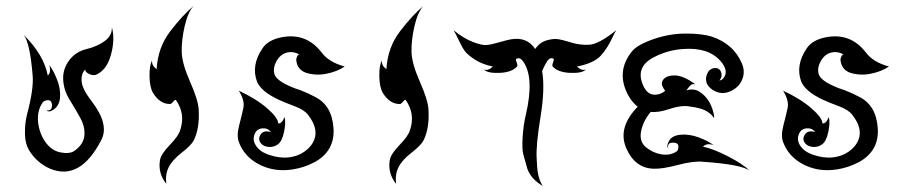

<svg xmlns="http://www.w3.org/2000/svg" viewBox="-20 -550 3000 635"><path d="M350 -460Q361 -420 347 -369Q333 -318 298 -303Q288 -299 274.5 -305.5Q261 -312 262 -320Q248 -307 250 -281Q252 -255 284 -214Q342 -138 315 -87Q245 49 146 8Q104 -10 78 -50Q63 -74 62.5 -107.5Q62 -141 69 -170Q92 -256 88 -300Q79 -410 58 -435Q125 -369 138 -300Q150 -311 143 -335Q157 -317 169 -286Q181 -255 178.5 -226.5Q176 -198 153 -185Q141 -178 133 -185Q153 -182 152 -204Q150 -222 133 -218Q125 -216 121 -211Q102 -183 106 -146Q110 -109 130 -80.5Q150 -52 180 -46Q210 -40 226 -51Q256 -72 259 -101Q262 -130 245.5 -160Q229 -190 210 -220.5Q191 -251 189 -286Q187 -321 208.5 -350Q230 -379 265.5 -387.5Q301 -396 326 -414Q351 -432 350 -460Z M620 -530Q601 -509 590.5 -462.5Q580 -416 581 -378Q582 -340 608.5 -280Q635 -220 637 -189Q641 -127 621 -86Q612 -69 581 -45Q550 -21 538 3Q526 27 530 58Q502 23 509 -20Q512 -40 541.5 -70.5Q571 -101 576 -120Q594 -173 562 -219Q560 -222 553.5 -214.5Q547 -207 544 -206Q509 -205 486 -243Q475 -262 474.5 -298Q474 -334 483 -350Q481 -334 498 -321Q502 -393 543 -446.5Q584 -500 620 -530Z M830 -280Q810 -334 848 -390Q866 -417 908 -426Q992 -444 1044 -376Q1068 -344 1120 -330Q1095 -313 1059 -306Q1023 -299 990 -310Q963 -321 960 -350Q959 -356 962.5 -363Q966 -370 970 -370Q942 -385 916 -371Q901 -362 892 -343Q883 -324 887 -307Q892 -283 950 -260Q954 -258 973 -252Q999 -242 1023 -229Q1078 -201 1083 -126Q1088 -51 1021 -14Q987 4 950 10Q884 21 830 -10Q787 -35 770 -80Q762 -101 771 -135.5Q780 -170 785 -193.5Q790 -217 770 -250Q828 -223 864 -191.5Q900 -160 900 -142Q912 -140 921 -163Q926 -145 919.5 -114Q913 -83 899.5 -73Q886 -63 870.5 -64Q855 -65 847 -72Q831 -86 841 -103.5Q851 -121 876 -113Q866 -127 848 -125.5Q830 -124 823 -108.5Q816 -93 821 -79Q832 -51 868 -38.5Q904 -26 935 -29.5Q966 -33 989 -50Q1012 -67 1020 -90Q1033 -126 999 -170Q986 -187 955 -198.5Q924 -210 902 -220Q844 -247 830 -280Z M1380 -530Q1361 -509 1350.5 -462.5Q1340 -416 1341 -378Q1342 -340 1368.5 -280Q1395 -220 1397 -189Q1401 -127 1381 -86Q1372 -69 1341 -45Q1310 -21 1298 3Q1286 27 1290 58Q1262 23 1269 -20Q1272 -40 1301.5 -70.5Q1331 -101 1336 -120Q1354 -173 1322 -219Q1320 -222 1313.5 -214.5Q1307 -207 1304 -206Q1269 -205 1246 -243Q1235 -262 1234.5 -298Q1234 -334 1243 -350Q1241 -334 1258 -321Q1262 -393 1303 -446.5Q1344 -500 1380 -530Z M1480 -450Q1515 -422 1544.5 -411Q1574 -400 1588.5 -401Q1603 -402 1630.5 -410Q1658 -418 1670 -420Q1723 -429 1750 -388Q1765 -410 1788 -416.5Q1811 -423 1826 -420.5Q1841 -418 1860 -412Q1896 -400 1928.5 -402Q1961 -404 2018 -450Q2013 -442 2005 -425Q1990 -392 1967.5 -366.5Q1945 -341 1888 -330Q1903 -315 1918 -320Q1904 -307 1864.5 -309Q1825 -311 1808 -330Q1805 -333 1809.5 -344.5Q1814 -356 1808 -357Q1797 -360 1788.5 -346Q1780 -332 1773 -315Q1783 -257 1767.5 -162.5Q1752 -68 1755 -25Q1755 -20 1756 -7Q1758 40 1775 65Q1736 42 1724 8Q1723 4 1719.5 -8.5Q1716 -21 1711 -38.5Q1706 -56 1708.5 -96.5Q1711 -137 1719 -170Q1748 -294 1710 -347Q1700 -361 1689 -356Q1684 -356 1688.5 -344.5Q1693 -333 1690 -330Q1673 -311 1633.5 -309Q1594 -307 1580 -320Q1595 -315 1610 -330Q1575 -337 1550.5 -353Q1526 -369 1517 -381.5Q1508 -394 1496.5 -418.5Q1485 -443 1480 -450Z M2070 -380Q2088 -402 2141 -420.5Q2194 -439 2249 -439Q2304 -439 2336.5 -428Q2369 -417 2394 -395.5Q2419 -374 2433.5 -340.5Q2448 -307 2429 -276Q2419 -260 2400.5 -250.5Q2382 -241 2365.5 -242.5Q2349 -244 2334.5 -254.5Q2320 -265 2316.5 -277.5Q2313 -290 2317.5 -302.5Q2322 -315 2329.5 -320Q2337 -325 2346 -325Q2355 -325 2360.5 -319Q2366 -313 2366.5 -302.5Q2367 -292 2359 -284Q2367 -284 2373 -292Q2391 -315 2364 -347Q2324 -394 2240 -388Q2192 -385 2149 -364Q2080 -332 2106 -270Q2122 -230 2157 -238Q2172 -242 2180 -250Q2176 -254 2171.5 -263.5Q2167 -273 2170 -280Q2177 -299 2207.5 -300.5Q2238 -302 2280 -271Q2270 -274 2264 -268Q2258 -262 2254.5 -257Q2251 -252 2250 -251Q2277 -260 2299.5 -242.5Q2322 -225 2332 -200.5Q2342 -176 2342 -159Q2325 -184 2292 -192Q2282 -195 2256.5 -198.5Q2231 -202 2194 -189.5Q2157 -177 2132 -180Q2106 -148 2100 -114.5Q2094 -81 2117 -62.5Q2140 -44 2167.5 -39.5Q2195 -35 2216 -48Q2222 -51 2223 -59Q2227 -77 2209 -78Q2186 -80 2190 -60Q2183 -67 2193 -84.5Q2203 -102 2231.5 -104.5Q2260 -107 2291 -95.5Q2322 -84 2340 -70Q2318 -78 2305 -65Q2339 -58 2388.5 -32.5Q2438 -7 2460 15Q2434 -6 2305 -15Q2273 -18 2222 -4.5Q2171 9 2143 8Q2080 7 2051 -60.5Q2022 -128 2089 -197Q2069 -213 2056 -238Q2017 -314 2070 -380Z M2630 -280Q2610 -334 2648 -390Q2666 -417 2708 -426Q2792 -444 2844 -376Q2868 -344 2920 -330Q2895 -313 2859 -306Q2823 -299 2790 -310Q2763 -321 2760 -350Q2759 -356 2762.5 -363Q2766 -370 2770 -370Q2742 -385 2716 -371Q2701 -362 2692 -343Q2683 -324 2687 -307Q2692 -283 2750 -260Q2754 -258 2773 -252Q2799 -242 2823 -229Q2878 -201 2883 -126Q2888 -51 2821 -14Q2787 4 2750 10Q2684 21 2630 -10Q2587 -35 2570 -80Q2562 -101 2571 -135.5Q2580 -170 2585 -193.5Q2590 -217 2570 -250Q2628 -223 2664 -191.5Q2700 -160 2700 -142Q2712 -140 2721 -163Q2726 -145 2719.5 -114Q2713 -83 2699.5 -73Q2686 -63 2670.5 -64Q2655 -65 2647 -72Q2631 -86 2641 -103.5Q2651 -121 2676 -113Q2666 -127 2648 -125.5Q2630 -124 2623 -108.5Q2616 -93 2621 -79Q2632 -51 2668 -38.5Q2704 -26 2735 -29.5Q2766 -33 2789 -50Q2812 -67 2820 -90Q2833 -126 2799 -170Q2786 -187 2755 -198.5Q2724 -210 2702 -220Q2644 -247 2630 -280Z"/></svg>

Font: SOV_mook
Style: Book
Weight: 400
Version: Version 1.00